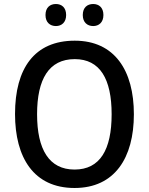

<svg xmlns="http://www.w3.org/2000/svg" viewBox="-20 -928 743 958"><path d="M207 -853C207 -816 230 -798 259 -798C287 -798 310 -816 310 -853C310 -891 287 -908 259 -908C230 -908 207 -891 207 -853ZM393 -853C393 -816 416 -798 445 -798C473 -798 496 -816 496 -853C496 -891 473 -908 445 -908C416 -908 393 -891 393 -853ZM648 -358C648 -576 552 -725 353 -725C152 -725 55 -587 55 -359C55 -142 148 10 352 10C552 10 648 -140 648 -358ZM165 -358C165 -533 224 -633 353 -633C479 -633 537 -534 537 -358C537 -181 479 -82 352 -82C225 -82 165 -182 165 -358Z"/></svg>

Font: Noto Sans Lao SemiCondensed Medium
Style: Regular
Weight: 500
Width: 4
Designer: Monotype Design Team
Foundry: Monotype Imaging Inc.
Version: Version 2.003